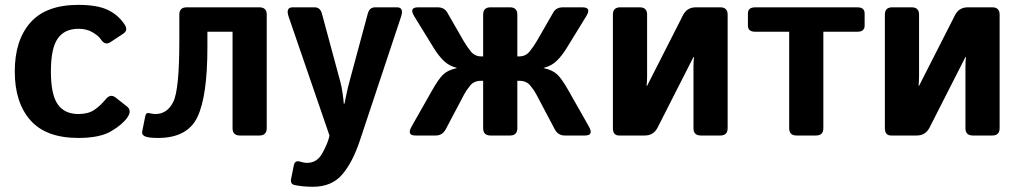

<svg xmlns="http://www.w3.org/2000/svg" viewBox="-20 -542 4085 768"><path d="M39.1 -256.3Q39.1 -380.9 101.6 -451.7Q164.1 -522.5 293.5 -522.5Q369.1 -522.5 411.1 -502.4Q453.1 -482.4 478.5 -443.8Q493.7 -420.9 473.6 -407.7L421.9 -373.5Q399.9 -358.9 383.3 -384.8Q375 -397.5 351.6 -412.1Q328.1 -426.8 293.5 -426.8Q238.3 -426.8 210.9 -387.9Q183.6 -349.1 183.6 -256.3Q183.6 -163.6 210.9 -124.8Q238.3 -85.9 293.5 -85.9Q333 -85.9 357.4 -102.5Q381.8 -119.1 403.3 -145.5Q421.9 -168 442.4 -151.9L487.8 -116.2Q508.3 -100.1 490.2 -73.2Q471.2 -44.9 425.5 -17.6Q379.9 9.8 293.5 9.8Q164.1 9.8 101.6 -61Q39.1 -131.8 39.1 -256.3Z M561 3.9Q545.9 -2.4 548.8 -16.1L561 -77.1Q564 -92.8 577.1 -89.4Q590.8 -85.9 601.6 -85.9Q648.9 -85.9 673.1 -134.5Q697.3 -183.1 697.3 -377.9V-483.4Q697.3 -512.7 726.6 -512.7H1017.6Q1046.9 -512.7 1046.9 -483.4V-29.3Q1046.9 0 1017.6 0H939.5Q910.2 0 910.2 -29.3V-415H809.6V-353Q809.6 -156.7 769.5 -73.5Q729.5 9.8 612.3 9.8Q575.2 9.8 561 3.9Z M1134.8 -474.6Q1121.6 -512.7 1150.9 -512.7H1238.3Q1260.7 -512.7 1267.6 -487.8L1341.3 -214.8Q1346.7 -195.8 1350.8 -165.8Q1355 -135.7 1355 -127.4H1357.9Q1363.8 -153.3 1366.5 -168.7Q1369.1 -184.1 1381.3 -228.5L1451.2 -487.8Q1458 -512.7 1480.5 -512.7H1567.9Q1596.7 -512.7 1584 -474.6L1419.4 20.5Q1390.6 107.4 1348.6 156.2Q1306.6 205.1 1231.9 205.1Q1190.9 205.1 1158.7 198.2Q1140.1 194.3 1144.5 172.9L1155.3 119.1Q1159.7 98.1 1180.2 104.5Q1195.3 109.4 1208.5 109.4Q1248 109.4 1268.8 71.8Q1289.6 34.2 1296.4 7.3L1297.9 0Z M1641.6 0Q1606 0 1626.5 -36.1L1709 -181.6Q1733.9 -225.6 1752.4 -243.7Q1771 -261.7 1807.1 -269.5V-270.5Q1775.9 -278.3 1754.9 -298.8Q1733.9 -319.3 1715.3 -349.6L1637.2 -476.6Q1614.7 -512.7 1652.3 -512.7H1730.5Q1756.8 -512.7 1768.6 -492.7L1834 -378.9Q1847.2 -356 1863.3 -336.2Q1879.4 -316.4 1904.8 -316.4H1912.6V-483.4Q1912.6 -512.7 1941.9 -512.7H2020Q2049.3 -512.7 2049.3 -483.4V-316.4H2057.1Q2082.5 -316.4 2098.6 -336.2Q2114.7 -356 2127.9 -378.9L2193.4 -492.7Q2205.1 -512.7 2231.4 -512.7H2309.6Q2347.2 -512.7 2324.7 -476.6L2246.6 -349.6Q2228 -319.3 2207 -298.8Q2186 -278.3 2154.8 -270.5V-269.5Q2190.9 -261.7 2209.5 -243.7Q2228 -225.6 2252.9 -181.6L2335.4 -36.1Q2356 0 2320.3 0H2238.8Q2211.9 0 2198.7 -25.4L2125 -165Q2116.2 -181.6 2100.8 -200.2Q2085.4 -218.8 2057.6 -218.8H2049.3V-29.3Q2049.3 0 2020 0H1941.9Q1912.6 0 1912.6 -29.3V-218.8H1904.3Q1876.5 -218.8 1861.1 -200.2Q1845.7 -181.6 1836.9 -165L1763.2 -25.4Q1750 0 1723.1 0Z M2456.5 0Q2431.6 0 2431.6 -29.3V-483.4Q2431.6 -512.7 2460.9 -512.7H2539.1Q2568.4 -512.7 2568.4 -483.4V-237.8Q2568.4 -218.3 2566.4 -198.7H2568.4L2711.9 -481Q2728 -512.7 2763.2 -512.7H2861.3Q2890.6 -512.7 2890.6 -483.4V-29.3Q2890.6 0 2861.3 0H2783.2Q2753.9 0 2753.9 -29.3V-274.9Q2753.9 -294.9 2755.9 -314H2753.9L2610.4 -31.7Q2594.2 0 2559.1 0Z M3001 -415Q2971.7 -415 2971.7 -439.5V-488.3Q2971.7 -512.7 3001 -512.7H3409.2Q3438.5 -512.7 3438.5 -488.3V-439.5Q3438.5 -415 3409.2 -415H3273.4V-29.3Q3273.4 0 3244.1 0H3166Q3136.7 0 3136.7 -29.3V-415Z M3544.4 0Q3519.5 0 3519.5 -29.3V-483.4Q3519.5 -512.7 3548.8 -512.7H3627Q3656.2 -512.7 3656.2 -483.4V-237.8Q3656.2 -218.3 3654.3 -198.7H3656.2L3799.8 -481Q3815.9 -512.7 3851.1 -512.7H3949.2Q3978.5 -512.7 3978.5 -483.4V-29.3Q3978.5 0 3949.2 0H3871.1Q3841.8 0 3841.8 -29.3V-274.9Q3841.8 -294.9 3843.8 -314H3841.8L3698.2 -31.7Q3682.1 0 3647 0Z"/></svg>

Font: Istok
Style: Bold
Weight: 700
Designer: Andrey V. Panov
Foundry: Andrey V. Panov
Version: Version 1.0.1